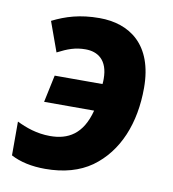

<svg xmlns="http://www.w3.org/2000/svg" viewBox="-69 -617 620 688"><g transform="rotate(10 241.5 -273.0)"><path d="M140 10C208 10 264 -6 308 -37C396 -100 439 -209 439 -337C439 -495 348 -556 239 -556C168 -556 117 -540 69 -516L108 -408C145 -427 172 -437 209 -437C253 -437 291 -413 291 -344C291 -339 291 -332 290 -325H116L95 -226H277C254 -137 202 -109 137 -109C88 -109 48 -124 15 -140V-17C49 1 91 10 140 10Z"/></g></svg>

Font: BC Sans
Style: Bold Italic
Weight: 700
Italic angle: -12°
Designer: Monotype Design Team
Province of B.C.
Foundry: Monotype Imaging Inc.
Version: Version 2.000;GOOG;noto-source:20170915:90ef993387c0